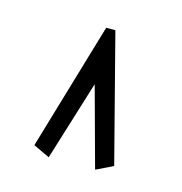

<svg xmlns="http://www.w3.org/2000/svg" viewBox="-56 -675 363 384"><g transform="rotate(15 125.0 -483.0)"><path d="M76 -343 42 -359 120 -623H139L207 -360L172 -343L127 -508Z"/></g></svg>

Font: Inconsolata UltraCondensed
Style: Regular
Weight: 400
Width: 1
Monospace: yes
Designer: Raph Levien, Cyreal, Brenton Simpson
Foundry: Raph Levien, Cyreal, Google
Version: Version 3.001; ttfautohint (v1.8.2.53-6de2)